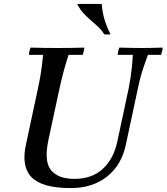

<svg xmlns="http://www.w3.org/2000/svg" viewBox="-20 -945 850 980"><path d="M341 15Q197 15 142.5 -39Q88 -93 112 -205L173 -490Q181 -527 187.5 -565.5Q194 -604 200 -665H128Q128 -673 130.5 -684Q133 -695 136 -702Q170 -701 204 -700.5Q238 -700 272 -700Q307 -700 341 -700.5Q375 -701 410 -702Q410 -695 407.5 -684Q405 -673 402 -665H330Q315 -619 304.5 -579.5Q294 -540 283 -490L227 -230Q204 -121 240.5 -76.5Q277 -32 360 -32Q449 -32 504 -82.5Q559 -133 578 -219L636 -490Q642 -520 646 -546.5Q650 -573 653 -601.5Q656 -630 658 -665H581Q581 -673 583.5 -684Q586 -695 589 -702Q623 -701 654.5 -700.5Q686 -700 705 -700Q722 -700 748.5 -700.5Q775 -701 810 -702Q810 -695 807.5 -684Q805 -673 802 -665H735Q722 -630 713 -603Q704 -576 697 -550Q690 -524 683 -490L622 -205Q600 -102 526 -43.5Q452 15 341 15ZM374 -925H499Q503 -879 514 -843.5Q525 -808 544 -770Q528 -767 512 -770Q497 -795 470.5 -817.5Q444 -840 417 -866Q390 -892 374 -925Z"/></svg>

Font: Poltawski Nowy
Style: Italic
Weight: 400
Italic angle: -12°
Designer: Adam Pótawski, Mateusz Machalski, Borys Kosmynka, Ania Wieluska
Foundry: Capitalics.wtf
Version: Version 1.001;gftools[0.9.25]